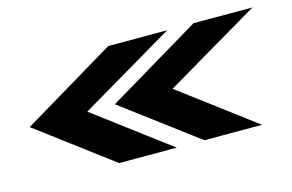

<svg xmlns="http://www.w3.org/2000/svg" viewBox="-62 -590 1042 686"><g transform="rotate(-15 458.5 -247.0)"><path d="M620.5 -40 344.5 -247 691 -454H909L558 -247L833.5 -40ZM305 -40 29.5 -247 375.5 -454H593.5L242.5 -247L518 -40Z"/></g></svg>

Font: Anybody UltraExpanded Regular
Style: Bold Italic
Weight: 700
Width: 9
Italic angle: -10°
Designer: Tyler Finck
Foundry: Etcetera Type Company
Version: Version 1.010; ttfautohint (v1.8.3) -l 8 -r 50 -G 200 -x 14 